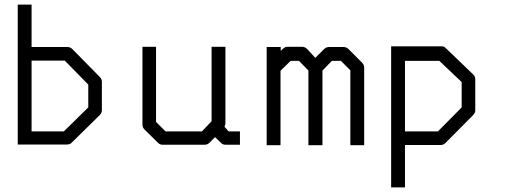

<svg xmlns="http://www.w3.org/2000/svg" viewBox="-20 -679 2200 833"><path d="M57 -52V-659H117V-475H273Q285 -475 294 -466L413 -345Q422 -336 422 -324V-201Q422 -189 413 -180L290 -59Q283 -52 269 -52ZM117 -109H257L363 -213V-312L261 -416H117Z M913 -84 889 -60Q880 -51 868 -51H686Q674 -51 666 -59L607 -117Q598 -126 598 -138V-476H657V-150L698 -109H856L898 -153V-476H958V-141Q958 -139 954 -129L972 -109H1021V-51H960Q945 -51 939 -59Z M1379 -373V-49H1318V-373L1277 -415H1241L1197 -372V-49H1137V-475H1198V-458L1207 -467Q1216 -476 1228 -476H1290Q1303 -476 1312 -467L1348 -428L1386 -466Q1395 -475 1407 -475H1471Q1483 -475 1492 -466L1551 -407Q1560 -398 1560 -386V-49H1500V-374L1459 -415H1420Z M1677 -478H1897Q1906 -478 1910 -474L2033 -356Q2042 -347 2042 -335V-201Q2042 -189 2033 -180L1913 -59Q1904 -50 1893 -50H1737V134H1677ZM1737 -415V-109H1880L1983 -213V-323L1886 -415Z"/></svg>

Font: 3270 Nerd Font Mono
Style: Regular
Weight: 400
Monospace: yes
Version: Version 3.0.1;Nerd Fonts 3.0.0